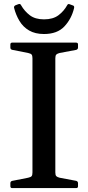

<svg xmlns="http://www.w3.org/2000/svg" viewBox="-20 -962 452 982"><path d="M146 0V-744H263V0ZM42 0Q33 0 33 -10V-25Q33 -35 43 -37L124 -53Q138 -56 142 -61.5Q146 -67 146 -80V-213H263V-80Q263 -66 268 -61Q273 -56 285 -53L370 -37Q379 -34 379 -25V-9Q379 0 369 0ZM33 -734Q33 -744 42 -744H369Q379 -744 379 -735V-719Q379 -710 370 -707L285 -691Q273 -688 268 -683Q263 -678 263 -664V-531H146V-664Q146 -677 142 -682.5Q138 -688 124 -691L43 -707Q33 -709 33 -719ZM205 -788Q160 -788 129 -806Q98 -824 79.5 -855Q61 -886 52 -922Q50 -930 59 -935L75 -941Q84 -944 88 -935Q105 -905 132.5 -884Q160 -863 205 -863Q251 -863 279 -884Q307 -905 324 -936Q328 -944 337 -940L353 -934Q361 -932 359 -921Q346 -866 309.5 -827Q273 -788 205 -788Z"/></svg>

Font: Hahmlet Medium
Style: Regular
Weight: 500
Version: Version 1.002